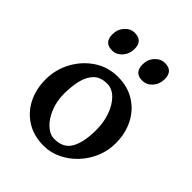

<svg xmlns="http://www.w3.org/2000/svg" viewBox="-182 -724 841 841"><g transform="rotate(45 238.5 -303.5)"><path d="M446.3 -217.8Q446.3 -172.9 429.2 -131.3Q412.1 -89.8 381.8 -57.4Q351.6 -24.9 312.5 -5.9Q273.4 13.2 230 13.2Q169.4 13.2 124.8 -14.4Q80.1 -42 55.4 -90.1Q30.8 -138.2 30.8 -199.2Q30.8 -258.8 58.8 -311.8Q86.9 -364.7 136 -397.9Q185.1 -431.2 247.6 -431.2Q307.6 -431.2 352.3 -403.3Q397 -375.5 421.6 -327.4Q446.3 -279.3 446.3 -217.8ZM344.7 -199.2Q344.7 -246.6 330.1 -287.1Q315.4 -327.6 290.5 -352.1Q265.6 -376.5 234.9 -376.5Q195.3 -376.5 173.1 -355Q150.9 -333.5 141.6 -296.1Q132.3 -258.8 132.3 -212.4Q132.3 -165 148.4 -126Q164.6 -86.9 189.7 -64Q214.8 -41 242.7 -41Q298.8 -41 321.8 -82.5Q344.7 -124 344.7 -199.2ZM212.4 -568.8Q212.4 -537.6 193.1 -515.9Q173.8 -494.1 146.5 -494.1Q98.1 -494.1 98.1 -545.4Q98.1 -576.7 117.7 -598.1Q137.2 -619.6 162.6 -619.6Q212.4 -619.6 212.4 -568.8ZM399.4 -568.8Q399.4 -537.6 380.1 -515.9Q360.8 -494.1 334 -494.1Q284.7 -494.1 284.7 -545.4Q284.7 -576.7 304.4 -598.1Q324.2 -619.6 350.1 -619.6Q399.4 -619.6 399.4 -568.8Z"/></g></svg>

Font: Dai Banna SIL Medium
Style: Regular
Weight: 500
Designer: Victor Gaultney
Foundry: SIL International
Version: Version 4.000